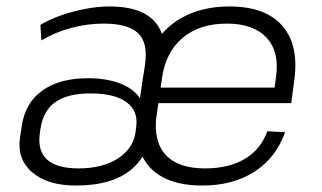

<svg xmlns="http://www.w3.org/2000/svg" viewBox="-20 -567 995 594"><path d="M215 7Q127 7 79.5 -34Q32 -75 42 -142L47 -175Q57 -248 110.5 -286.5Q164 -325 252 -325Q309 -325 351 -309Q393 -293 413 -263L429 -369Q438 -435 407 -464.5Q376 -494 300 -494Q251 -494 201.5 -481Q152 -468 108 -442L105 -490Q133 -507 169 -519.5Q205 -532 244 -539.5Q283 -547 319 -547Q383 -547 423 -527Q463 -507 479 -467.5Q495 -428 487 -369L465 -212Q449 -98 389.5 -45.5Q330 7 215 7ZM223 -46Q296 -46 343.5 -76Q391 -106 399 -156L401 -172Q409 -223 372 -250.5Q335 -278 260 -278Q189 -278 151 -251Q113 -224 105 -167L103 -153Q96 -100 126 -73Q156 -46 223 -46ZM606 7Q532 7 484 -18.5Q436 -44 416 -93.5Q396 -143 406 -215L422 -325Q432 -395 467 -444.5Q502 -494 559 -520.5Q616 -547 690 -547Q802 -547 854 -486.5Q906 -426 890 -316L881 -248H458L465 -296H840L827 -277L834 -329Q845 -407 804.5 -450.5Q764 -494 682 -494Q597 -494 544.5 -449.5Q492 -405 481 -324L464 -210Q454 -130 492.5 -88Q531 -46 614 -46Q688 -46 737.5 -75.5Q787 -105 807 -161L862 -158Q834 -79 767.5 -36Q701 7 606 7Z"/></svg>

Font: Pathway Extreme 8pt Thin 12pt Thin
Style: Italic
Weight: 250
Italic angle: -8°
Version: Version 1.001;gftools[0.9.26]